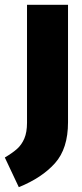

<svg xmlns="http://www.w3.org/2000/svg" viewBox="-76 -553 338 796"><path d="M206 -46Q206 63 152 123.5Q98 184 2 223L-56 100Q-24 81 -5 64Q14 47 25 21Q36 -5 36 -44V-533H206Z"/></svg>

Font: Fira Sans Extra Condensed ExtraBold
Style: Regular
Weight: 800
Width: 1
Designer: Carrois Corporate & Edenspiekermann AG
Foundry: Carrois Corporate GbR & Edenspiekermann AG
Version: Version 4.203